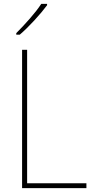

<svg xmlns="http://www.w3.org/2000/svg" viewBox="-20 -971 486 991"><path d="M94 0V-714H120V-25H426V0ZM223 -944Q197 -909 157.5 -866Q118 -823 82 -792H64V-800Q98 -834 134 -875Q170 -916 193 -951H223Z"/></svg>

Font: Noto Sans Khmer UI SemiCondensed Thin
Style: Regular
Weight: 100
Width: 4
Designer: Danh Hong and the Monotype Design Team
Foundry: Monotype Imaging Inc.
Version: Version 2.002; ttfautohint (v1.8.4.7-5d5b)